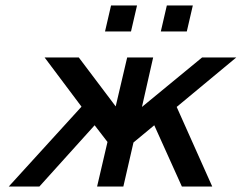

<svg xmlns="http://www.w3.org/2000/svg" viewBox="-20 -682 884 702"><path d="M364 -567 386 -662H481L459 -567ZM568 -567 590 -662H685L663 -567ZM12 0 278 -292 143 -472H268L403 -293L445 -472H540L499 -291L719 -472H844L626 -291L756 0H645L544 -224L468 -161L431 0H335L373 -163L326 -224L124 0Z"/></svg>

Font: Coval
Style: Medium Italic
Weight: 500
Foundry: Context Ltd
Version: Version 001.000